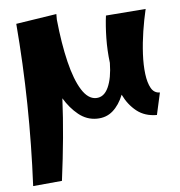

<svg xmlns="http://www.w3.org/2000/svg" viewBox="-53 -513 804 857"><g transform="rotate(-5 348.5 -84.0)"><path d="M61 294Q70 108 67 -73Q64 -254 49 -434L231 -462Q231 -449 231 -437Q242 -328 262 -246Q282 -164 310.5 -118.5Q339 -73 375 -73Q411 -73 430 -114.5Q449 -156 450 -224Q443 -280 444 -335.5Q445 -391 451 -436L630 -450Q619 -403 611 -351.5Q603 -300 600.5 -250.5Q598 -201 603 -161Q608 -121 621.5 -97Q635 -73 661 -73L639 26Q585 26 548.5 -3Q512 -32 490 -78Q472 -33 442.5 -7Q413 19 370 19Q325 19 288.5 -10.5Q252 -40 225 -85Q221 1 212.5 91.5Q204 182 191 282Z"/></g></svg>

Font: Marhey SemiBold
Style: Regular
Weight: 600
Designer: Nur Syamsi & Bustanul Arifin
Foundry: Namelatype
Version: Version 1.000; ttfautohint (v1.8.4.7-5d5b)